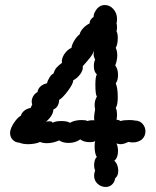

<svg xmlns="http://www.w3.org/2000/svg" viewBox="-20 -735 620 763"><path d="M558 -213Q558 -194 544 -181Q529 -169 508 -169Q502 -169 490 -171Q472 -162 459 -162Q452 -162 443 -165Q449 -152 449 -135Q449 -108 434 -96Q441 -91 445.5 -80Q450 -69 450 -57Q450 -36 438 -27Q435 -10 424.5 -1Q414 8 400 8Q382 8 368 -4.5Q354 -17 354 -37Q354 -47 358 -58Q354 -66 354 -78Q354 -101 365 -112Q361 -115 358.5 -127Q356 -139 356 -152Q356 -166 358 -174Q350 -170 338 -170Q313 -170 299 -181Q279 -167 253 -167Q230 -167 215 -177Q190 -166 167 -166Q150 -166 139 -171Q132 -167 118.5 -164.5Q105 -162 92 -162Q71 -162 57 -168Q40 -169 30 -180Q20 -191 20 -207Q20 -216 25 -228Q31 -242 42 -256Q53 -270 63 -275Q66 -287 77 -295.5Q88 -304 102 -306Q102 -309 104.5 -312.5Q107 -316 108 -319Q106 -327 106 -331Q106 -343 112.5 -353.5Q119 -364 129 -369Q131 -383 141.5 -392Q152 -401 167 -404Q169 -415 177 -427.5Q185 -440 192 -442Q197 -457 204 -465.5Q211 -474 226 -485Q224 -503 236 -520.5Q248 -538 264 -545Q266 -559 276 -575Q286 -591 296 -598Q300 -612 311 -623.5Q322 -635 336 -642Q336 -657 352 -668Q352 -679 358 -689Q372 -715 397 -715Q416 -715 430.5 -699Q445 -683 445 -660Q445 -648 443 -642Q445 -638 445 -627Q445 -616 443 -611Q448 -602 448 -584Q448 -559 440 -545Q446 -532 446 -515Q446 -496 438 -475Q449 -461 449 -437Q449 -415 440 -404Q448 -385 448 -349Q448 -318 440 -306Q445 -297 445 -278Q445 -269 443 -259Q452 -259 459 -254Q471 -258 494 -258Q508 -258 516 -256Q535 -256 546.5 -243Q558 -230 558 -213ZM359 -398Q359 -431 365 -439Q353 -450 353 -472Q353 -488 358 -498Q352 -510 352 -520Q352 -524 354 -534Q349 -520 337.5 -505.5Q326 -491 309 -472Q311 -457 299 -440.5Q287 -424 271 -416Q271 -402 250 -374Q229 -346 215 -338Q215 -325 209 -314.5Q203 -304 192 -300Q192 -287 183 -273.5Q174 -260 161 -250Q165 -253 175 -253Q189 -253 189 -247Q200 -254 224 -254Q247 -254 258 -247Q277 -258 305 -258Q321 -258 328 -254Q331 -256 342 -257Q353 -258 355 -256Q354 -261 354 -269Q354 -278 358 -300Q356 -312 356 -318Q356 -336 365 -351Q359 -360 359 -398Z"/></svg>

Font: Pangolin
Style: Regular
Weight: 400
Designer: Kevin Burke
Foundry: Google, Inc.
Version: Version 1.101